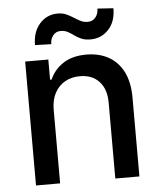

<svg xmlns="http://www.w3.org/2000/svg" viewBox="-53 -795 703 842"><g transform="rotate(-5 298.5 -374.5)"><path d="M177.6 -323.9V0H71.4V-545.5H173.3V-456.7H180Q198.9 -500 239.2 -526.3Q279.5 -552.6 340.9 -552.6Q396.7 -552.6 438.6 -529.3Q480.5 -506 503.6 -460.2Q526.6 -414.4 526.6 -346.9V0H420.5V-334.2Q420.5 -393.5 389.6 -427Q358.7 -460.6 304.7 -460.6Q267.8 -460.6 239.2 -444.6Q210.6 -428.6 194.1 -397.9Q177.6 -367.2 177.6 -323.9ZM192.1 -611.5 120.7 -613.6Q120.7 -672.6 152.5 -707.7Q184.3 -742.9 231.2 -742.9Q252.8 -742.9 269.2 -735.6Q285.5 -728.3 299.9 -718.9Q314.3 -709.5 328.7 -702.2Q343 -695 360.8 -695Q381.4 -695 394.4 -710.6Q407.3 -726.2 407.3 -749.3L477.3 -744.7Q477.3 -685.4 445.3 -651.5Q413.4 -617.5 366.8 -617.2Q341.6 -617.2 325.1 -624.5Q308.6 -631.7 295.8 -641.2Q283 -650.6 269.5 -658Q256 -665.5 237.2 -665.5Q217.3 -665.5 204.7 -650Q192.1 -634.6 192.1 -611.5Z"/></g></svg>

Font: InterMG Medium
Style: Regular
Weight: 500
Designer: Rasmus Andersson
Foundry: rsms
Version: Version 3.019;December 26, 2023;FontCreator 15.0.0.2955 64-b